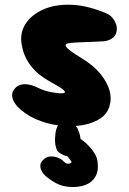

<svg xmlns="http://www.w3.org/2000/svg" viewBox="-20 -520 536 799"><path d="M208 -134Q250 -128 250 -137Q250 -146 215 -165Q199 -174 181 -184.5Q163 -195 145.5 -208.5Q128 -222 113 -240Q98 -258 86.5 -281.5Q75 -305 70 -336Q62 -383 86.5 -421Q111 -459 161 -481Q211 -503 280 -500Q349 -497 430 -461Q430 -461 436.5 -456.5Q443 -452 450.5 -442.5Q458 -433 463 -419.5Q468 -406 465 -388Q462 -374 453.5 -366Q445 -358 435 -354Q425 -350 417.5 -349Q410 -348 410 -348Q410 -348 406 -348Q402 -348 395 -347.5Q388 -347 377.5 -346.5Q367 -346 354.5 -345.5Q342 -345 327 -344.5Q312 -344 295 -343Q276 -342 264.5 -340Q253 -338 253 -331.5Q253 -325 268 -312.5Q283 -300 318 -279Q368 -249 398 -212.5Q428 -176 437 -138.5Q446 -101 431 -66Q419 -38 387 -20.5Q355 -3 311.5 2.5Q268 8 220.5 1.5Q173 -5 128.5 -24.5Q84 -44 52 -77Q52 -77 46.5 -84Q41 -91 35.5 -102Q30 -113 30.5 -126.5Q31 -140 43 -153Q54 -165 68.5 -168Q83 -171 97 -168.5Q111 -166 120 -162.5Q129 -159 129 -159Q129 -159 135 -156Q141 -153 152 -148.5Q163 -144 177.5 -140Q192 -136 208 -134ZM272 258Q238 256 212.5 242Q187 228 166 209Q166 209 161 203Q156 197 151.5 187.5Q147 178 148 166.5Q149 155 161 144Q173 133 186 131.5Q199 130 208.5 132.5Q218 135 218 135Q234 141 241 148Q248 155 255 160Q263 162 268 161Q273 160 275.5 157.5Q278 155 278 154Q274 147 269 141Q264 135 259 129Q255 130 244.5 125.5Q234 121 225 114Q216 107 216 102Q208 82 209 57Q210 32 214 19Q214 19 217 10.5Q220 2 230 -7Q240 -16 261 -15Q281 -14 291.5 -0.5Q302 13 302 13Q304 18 309 30.5Q314 43 315 58Q320 61 330.5 69.5Q341 78 353.5 91.5Q366 105 375 120.5Q384 136 386 153Q391 192 376.5 216Q362 240 334.5 250Q307 260 272 258Z"/></svg>

Font: Sour Gummy Black
Style: Regular
Weight: 900
Designer: Stefie Justprince
Foundry: Eifetstype
Version: Version 1.000